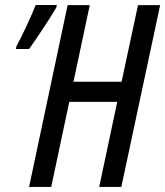

<svg xmlns="http://www.w3.org/2000/svg" viewBox="-20 -734 649 754"><path d="M94.2 0 245.6 -713.9H332.5L268.6 -413.1H457.5L522 -713.9H608.9L456.5 0H369.6L440.4 -334H252L181.2 0ZM42.5 -541.5 44.9 -553.2Q52.7 -566.9 63.2 -588.1Q73.7 -609.4 84.7 -633.1Q95.7 -656.7 105.2 -678.5Q114.7 -700.2 120.1 -714.4H203.1L201.2 -704.6Q193.8 -691.4 179.9 -669.4Q166 -647.5 149.7 -622.8Q133.3 -598.1 118.4 -576.2Q103.5 -554.2 94.2 -541.5Z"/></svg>

Font: Open Sans Condensed Medium
Style: Italic
Weight: 500
Width: 3
Italic angle: -12°
Designer: Monotype Design Team
Foundry: Monotype Imaging Inc.
Version: Version 3.000